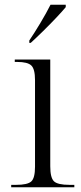

<svg xmlns="http://www.w3.org/2000/svg" viewBox="-20 -786 342 806"><path d="M27 0V-10H47Q96 -10 111.5 -24.5Q127 -39 127 -86V-450Q127 -496 111.5 -511Q96 -526 52 -526H42V-536H191V-88Q191 -40 206.5 -25Q222 -10 272 -10H292V0ZM103 -616Q124 -647 149.5 -689.5Q175 -732 192 -766H256V-756Q242 -739 216 -711.5Q190 -684 161 -655.5Q132 -627 109 -606H103Z"/></svg>

Font: Noto Serif Display Light
Style: Regular
Weight: 300
Designer: Monotype Design Team
Foundry: Monotype Imaging Inc.
Version: Version 2.009